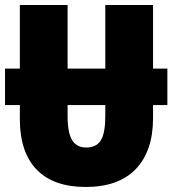

<svg xmlns="http://www.w3.org/2000/svg" viewBox="-21 -734 686 764"><path d="M645 -316H588V-264Q588 -133 519.5 -61.5Q451 10 320 10Q192 10 125 -59Q58 -128 58 -260V-316H-1V-461H58V-714H248V-461H398V-714H588V-461H645ZM398 -316H248V-271Q248 -206 266 -176.5Q284 -147 322 -147Q363 -147 380.5 -176Q398 -205 398 -272Z"/></svg>

Font: Noto Sans Display Black Narrow
Style: Regular
Weight: 900
Width: 4
Designer: Monotype Design team
Foundry: Monotype Imaging Inc.
Version: Version 1.000